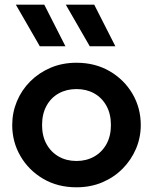

<svg xmlns="http://www.w3.org/2000/svg" viewBox="-20 -782 650 817"><path d="M305.5 15Q225.5 15 163.8 -21.2Q102 -57.5 67 -117.8Q32 -178 32 -250Q32 -303 52 -351Q72 -399 108.8 -435.8Q145.5 -472.5 195.5 -493.8Q245.5 -515 305.5 -515Q385 -515 446.8 -479Q508.5 -443 543.8 -382.8Q579 -322.5 579 -250Q579 -197 558.8 -149.2Q538.5 -101.5 502 -64.5Q465.5 -27.5 415.5 -6.2Q365.5 15 305.5 15ZM305.5 -97Q347.5 -97 380.8 -115.8Q414 -134.5 433 -168.8Q452 -203 452 -250Q452 -297 433 -331.5Q414 -366 381 -384.5Q348 -403 305.5 -403Q263 -403 229.8 -384.5Q196.5 -366 177.8 -331.5Q159 -297 159 -250Q159 -203 178 -168.8Q197 -134.5 230 -115.8Q263 -97 305.5 -97ZM362 -585 260 -762H381L471 -585ZM149.5 -585 47.5 -762H168.5L258.5 -585Z"/></svg>

Font: Geologica EX Med
Style: Regular
Weight: 500
Designer: Sindre Bremnes, Frode Helland
Foundry: Monokrom Skriftforlag AS
Version: Version 1.010;gftools[0.9.28]